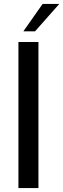

<svg xmlns="http://www.w3.org/2000/svg" viewBox="-20 -949 319 969"><path d="M73 -737H174V0H73ZM195 -929H279L157 -791H98Z"/></svg>

Font: Exo Medium
Style: Regular
Weight: 500
Designer: Natanael Gama
Foundry: Natanael Gama
Version: Version 1.500; ttfautohint (v1.6)